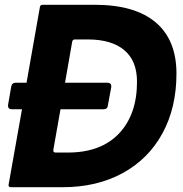

<svg xmlns="http://www.w3.org/2000/svg" viewBox="-20 -783 767 803"><path d="M376 -763Q544 -763 631 -689.5Q718 -616 718 -475Q718 -333 659.5 -225.5Q601 -118 493 -59Q385 0 241 0H25Q20 0 17.5 -3Q15 -6 16 -11L72 -326H30Q11 -326 14 -346L27 -421Q30 -437 46 -437H91L147 -754Q149 -763 158 -763ZM264 -145Q402 -145 477.5 -224.5Q553 -304 553 -441Q553 -529 499.5 -573.5Q446 -618 348 -618H293Q284 -618 282 -609L252 -437H429Q448 -437 445 -417L431 -342Q430 -326 412 -326H233L203 -156V-154Q203 -145 212 -145Z"/></svg>

Font: Open Sauce Two ExtraBold Italic
Style: Regular
Weight: 800
Italic angle: -10°
Designer: Alfredo Marco Pradil
Foundry: Creative Sauce Fz LLC
Version: Version 1.477